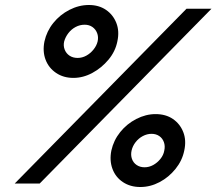

<svg xmlns="http://www.w3.org/2000/svg" viewBox="-20 -735 867 769"><path d="M39 0H139L827 -700H727ZM336 -715Q296 -715 258 -695.5Q220 -676 193.5 -643Q167 -610 158 -569Q150 -529 162.5 -496Q175 -463 204.5 -443Q234 -423 274 -423Q313 -423 350 -443Q387 -463 414.5 -496Q442 -529 450 -569Q459 -610 446 -643Q433 -676 404.5 -695.5Q376 -715 336 -715ZM319 -636Q337 -636 350 -627Q363 -618 369 -602.5Q375 -587 371 -569Q367 -552 354.5 -536.5Q342 -521 325.5 -512Q309 -503 291 -503Q272 -503 258.5 -512Q245 -521 239 -536.5Q233 -552 237 -569Q242 -587 254 -602.5Q266 -618 283 -627Q300 -636 319 -636ZM603 -278Q564 -278 526 -258.5Q488 -239 461.5 -206Q435 -173 426 -132Q418 -92 430.5 -58.5Q443 -25 472.5 -5.5Q502 14 542 14Q582 14 619 -5.5Q656 -25 683 -58.5Q710 -92 718 -132Q727 -173 714 -206Q701 -239 672.5 -258.5Q644 -278 603 -278ZM587 -199Q605 -199 618 -190Q631 -181 636.5 -165.5Q642 -150 638 -132Q635 -114 622.5 -98.5Q610 -83 593.5 -74Q577 -65 559 -65Q541 -65 527.5 -74Q514 -83 508.5 -98.5Q503 -114 507 -132Q511 -150 523 -165.5Q535 -181 552 -190Q569 -199 587 -199Z"/></svg>

Font: Advent Pro SemiBold
Style: Italic
Weight: 600
Italic angle: -12°
Version: Version 3.000